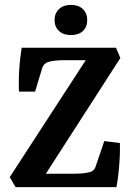

<svg xmlns="http://www.w3.org/2000/svg" viewBox="-20 -768 552 788"><path d="M44 0 20 -41 341 -535 357 -521H246Q223 -521 205 -519Q187 -517 176 -513Q160 -507 154 -491L124 -392H58Q56 -437 59 -483.5Q62 -530 69 -572H456L474 -530L156 -36L134 -55H282Q306 -55 323.5 -57Q341 -59 353 -63Q368 -69 373 -86L408 -189L472 -181Q473 -156 471.5 -124Q470 -92 466.5 -59.5Q463 -27 458 0ZM338 -686Q338 -657 320 -640.5Q302 -624 271 -624Q241 -624 222.5 -640.5Q204 -657 204 -686Q204 -714 222.5 -731Q241 -748 271 -748Q302 -748 320 -731Q338 -714 338 -686Z"/></svg>

Font: Rasa SemiBold
Style: Regular
Weight: 600
Designer: Anna Giedrys (Yrsa+Rasa design), David Brezina (Yrsa art-direction, Rasa art-direction, design)
Foundry: Rosetta Type Foundry
Version: Version 2.004